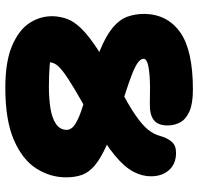

<svg xmlns="http://www.w3.org/2000/svg" viewBox="-32 -720 763 740"><g transform="rotate(90 350.0 -349.5)"><path d="M318 12Q217 12 156 -14Q95 -40 68 -81.5Q41 -123 42 -172Q43 -201 53 -227.5Q63 -254 90.5 -282Q118 -310 170 -344Q222 -378 306 -422Q382 -461 422.5 -489Q463 -517 480 -539Q497 -561 503 -583Q511 -612 525.5 -629Q540 -646 568 -646Q611 -646 635 -619Q659 -592 659 -549Q659 -515 641 -481Q623 -447 578.5 -410Q534 -373 455 -330Q372 -284 324 -255.5Q276 -227 253.5 -209Q231 -191 225 -178.5Q219 -166 219 -153Q219 -137 221 -114Q223 -91 239 -58L144 -184Q192 -162 230.5 -159Q269 -156 315 -156Q360 -156 397.5 -162Q435 -168 457.5 -183.5Q480 -199 480 -225Q480 -236 470 -247.5Q460 -259 427 -273Q394 -287 323 -305Q232 -329 174.5 -352.5Q117 -376 86 -402Q55 -428 44 -458Q33 -488 33 -525Q35 -613 104 -662Q173 -711 325 -711Q378 -711 408 -698Q438 -685 450.5 -663Q463 -641 463 -613Q463 -577 442.5 -560.5Q422 -544 378 -545Q309 -547 271.5 -544Q234 -541 220 -535Q206 -529 206 -522Q206 -509 222 -498Q238 -487 266.5 -476Q295 -465 332 -453Q369 -441 412 -427Q492 -400 541.5 -377.5Q591 -355 617.5 -332.5Q644 -310 653.5 -283.5Q663 -257 663 -222Q663 -161 629 -107.5Q595 -54 519 -21Q443 12 318 12Z"/></g></svg>

Font: Shantell Sans ExtraBold
Style: Regular
Weight: 800
Designer: Stephen Nixon, Anya Danilova, Shantell Martin
Foundry: Arrow Type
Version: Version 1.011;[c5ecc13dd]